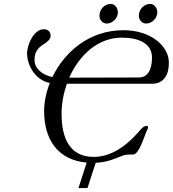

<svg xmlns="http://www.w3.org/2000/svg" viewBox="-20 -820 881 979"><path d="M524 -700C554 -700 581 -727 581 -757C581 -779 566 -800 545 -800C512 -800 487 -772 487 -739C487 -719 503 -700 524 -700ZM725 -700C755 -700 782 -727 782 -757C782 -779 767 -800 746 -800C713 -800 688 -772 688 -739C688 -719 704 -700 725 -700ZM841 -505C839 -583 752 -666 609 -666C435 -666 309 -555 247 -427C191 -439 156 -473 156 -515C156 -556 175 -577 202 -594C221 -607 238 -618 238 -638C238 -658 225 -671 203 -671C155 -671 118 -597 118 -546C120 -479 165 -410 234 -397C215 -349 205 -299 205 -253C205 -112 272 -4 422 9L380 139H426L468 10C535 7 570 -14 607 -27C619 -31 631 -32 642 -32C648 -32 653 -32 658 -32C690 -32 714 -123 728 -152C731 -159 735 -166 735 -171C735 -175 733 -178 728 -178C715 -178 705 -169 697 -159C653 -108 570 -20 458 -20C337 -20 294 -113 294 -240C294 -292 304 -344 321 -393H756C817 -393 843 -442 841 -505ZM689 -425 333 -424C384 -540 481 -628 600 -628C693 -628 755 -596 755 -526C755 -457 728 -425 689 -425Z"/></svg>

Font: EB Garamond
Style: Italic
Weight: 400
Italic angle: -17.2°
Designer: Georg Duffner and Octavio Pardo
Foundry: Georg Duffner
Version: Version 1.000;PS 001.000;hotconv 1.0.88;makeotf.lib2.5.64775